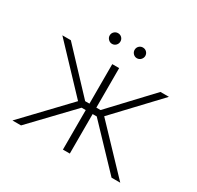

<svg xmlns="http://www.w3.org/2000/svg" viewBox="-152 -886 1089 1062"><g transform="rotate(30 392.5 -355.0)"><path d="M48.3 0 309.1 -273.9 51.8 -545.9H106L343.3 -293.5H370.6V-545.9H414.6V-293.5H441.4L678.2 -545.9H732.4L476.1 -273.9L736.8 0H681.2L440.9 -252.4H414.6V0H370.6V-252.4H344.2L103 0ZM313 -642.1Q299.3 -642.1 289.1 -652.3Q278.8 -662.6 278.8 -676.3Q278.8 -690.9 289.1 -700.7Q299.3 -710.4 313 -710.4Q327.6 -710.4 337.4 -700.7Q347.2 -690.9 347.2 -676.3Q347.2 -662.6 337.4 -652.3Q327.6 -642.1 313 -642.1ZM471.7 -642.1Q458 -642.1 448 -652.3Q438 -662.6 438 -676.3Q438 -690.9 448 -700.7Q458 -710.4 471.7 -710.4Q486.3 -710.4 496.1 -700.7Q505.9 -690.9 506.3 -676.3Q505.9 -662.6 496.1 -652.3Q486.3 -642.1 471.7 -642.1Z"/></g></svg>

Font: Inter Tight ExtraLight
Style: Regular
Weight: 250
Designer: Rasmus Andersson
Foundry: rsms
Version: Version 3.004